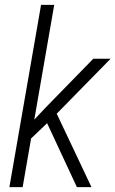

<svg xmlns="http://www.w3.org/2000/svg" viewBox="-20 -770 475 790"><path d="M173.8 -263.2 107.9 -200.2 73.2 0H18.6L148.9 -750H203.1L121.1 -277.8L169.9 -329.6L363.8 -528.3H435.1L213.4 -302.2L356.4 0H296.4Z"/></svg>

Font: TypoPRO Roboto
Style: Italic
Weight: 300
Italic angle: -12°
Designer: Google
Version: Version 2.136; 2016